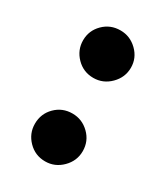

<svg xmlns="http://www.w3.org/2000/svg" viewBox="-109 -504 414 480"><g transform="rotate(30 98.5 -264.0)"><path d="M167 -144Q167 -173 146.5 -193Q126 -213 98 -213Q69 -213 49 -193Q29 -173 29 -144Q29 -116 49 -95.5Q69 -75 98 -75Q126 -75 146.5 -95.5Q167 -116 167 -144ZM167 -385Q167 -413 146.5 -433Q126 -453 98 -453Q69 -453 49 -433Q29 -413 29 -385Q29 -357 49 -336.5Q69 -316 98 -316Q126 -316 146.5 -336.5Q167 -357 167 -385Z"/></g></svg>

Font: Advent Pro ExtraBold
Style: Regular
Weight: 800
Designer: VivaRado, Andreas Kalpakidis
Foundry: VivaRado, Andreas Kalpakidis
Version: Version 3.000